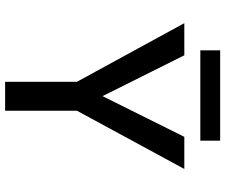

<svg xmlns="http://www.w3.org/2000/svg" viewBox="-85 -795 880 750"><g transform="rotate(90 355.0 -420.0)"><path d="M299.5 0V-280.5L70.5 -700H196L355.5 -380.5L514.5 -700H640L412.5 -280.5V0ZM176.5 -840H529.5V-762.5H176.5Z"/></g></svg>

Font: League Mono Medium
Style: Regular
Weight: 500
Width: 6
Designer: Tyler Finck
Foundry: The League of Moveable Type / Tyler Finck
Version: Version 2.300;RELEASE